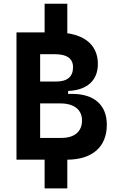

<svg xmlns="http://www.w3.org/2000/svg" viewBox="-20 -870 626 1046"><path d="M223.1 156.2H346.7V0C483.9 -1 562 -70.3 562 -190.4C562 -297.4 493.7 -358.4 373.5 -358.4H351.1V-374.5C454.6 -378.9 513.2 -431.6 513.2 -521.5C513.2 -614.7 453.6 -673.3 346.7 -689V-849.6H223.1V-693.4H69.8V0H223.1ZM198.7 -306.6H308.6C383.8 -306.6 426.8 -272.5 426.8 -213.4C426.8 -153.3 385.7 -118.7 315.4 -118.7H198.7ZM198.7 -425.8V-574.7H279.3C344.7 -574.7 377.9 -550.8 377.9 -503.9C377.9 -452.1 346.7 -425.8 286.1 -425.8Z"/></svg>

Font: CaskaydiaCove Nerd Font
Style: Bold
Weight: 700
Designer: Aaron Bell
Foundry: Saja Typeworks
Version: Version 2111.1;Nerd Fonts 2.3.0